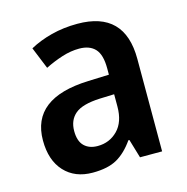

<svg xmlns="http://www.w3.org/2000/svg" viewBox="-88 -636 710 730"><g transform="rotate(-15 267.0 -271.0)"><path d="M279 -552Q465 -552 465 -364V0H378L356 -74H352Q322 -31 286 -10.5Q250 10 190 10Q120 10 79 -34.5Q38 -79 38 -157Q38 -323 263 -331L345 -334V-359Q345 -413 323.5 -436Q302 -459 261 -459Q228 -459 193.5 -448Q159 -437 125 -420L90 -506Q128 -527 176 -539.5Q224 -552 279 -552ZM288 -255Q219 -252 190.5 -228Q162 -204 162 -161Q162 -121 181.5 -102Q201 -83 234 -83Q281 -83 313 -115.5Q345 -148 345 -209V-257Z"/></g></svg>

Font: Noto Sans Khmer UI SemiCondensed SemiBold
Style: Regular
Weight: 600
Width: 4
Designer: Danh Hong and the Monotype Design Team
Foundry: Monotype Imaging Inc.
Version: Version 2.002; ttfautohint (v1.8.4.7-5d5b)